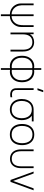

<svg xmlns="http://www.w3.org/2000/svg" viewBox="1708 -2514 1030 4487"><g transform="rotate(90 2223.5 -270.0)"><path d="M314 225V15Q256 13.5 209.5 -8.2Q163 -30 130 -66.2Q97 -102.5 79 -147Q65 -183 62.5 -211Q60 -239 60 -253V-540H102V-305Q102 -288 103.2 -256Q104.5 -224 112 -193Q123.5 -145 153 -107.2Q182.5 -69.5 224.2 -47.5Q266 -25.5 314 -25V-540H356V-25Q404 -25.5 445.8 -47.5Q487.5 -69.5 517 -107.2Q546.5 -145 558 -193Q565.5 -224 566.8 -256Q568 -288 568 -305V-540H610V-253Q610 -239 607.8 -211Q605.5 -183 591 -147Q574 -105 541.8 -68.8Q509.5 -32.5 462.8 -9.5Q416 13.5 356 15V225Z M1141 0V-286Q1141 -344 1129.2 -386.2Q1117.5 -428.5 1094.5 -456.2Q1071.5 -484 1038.8 -497.5Q1006 -511 964 -511Q914.5 -511 879.8 -493.8Q845 -476.5 823.5 -446.5Q802 -416.5 792 -377.5Q782 -338.5 782 -295L743 -294Q743 -386.5 773.5 -443.2Q804 -500 854.2 -526Q904.5 -552 964 -552Q1005 -552 1039.2 -540.5Q1073.5 -529 1100.2 -507.2Q1127 -485.5 1145.5 -454Q1164 -422.5 1173.5 -382.2Q1183 -342 1183 -294V0ZM740 0V-540H779V-430H782V0Z M1571 225V11Q1492 23.5 1426.5 -6.5Q1361 -36.5 1322 -103.5Q1283 -170.5 1283 -269Q1283 -367.5 1322 -435Q1361 -502.5 1426.5 -533Q1492 -563.5 1571 -551V-719H1613V-551Q1692 -563.5 1757.5 -533Q1823 -502.5 1862 -435Q1901 -367.5 1901 -269Q1901 -170.5 1862 -103.5Q1823 -36.5 1757.5 -6.5Q1692 23.5 1613 11V225ZM1571 -31V-509Q1530.5 -516 1488 -506.5Q1445.5 -497 1409 -468.8Q1372.5 -440.5 1350.2 -391.2Q1328 -342 1328 -269Q1328 -196 1350.2 -147Q1372.5 -98 1409 -70.2Q1445.5 -42.5 1488 -33.5Q1530.5 -24.5 1571 -31ZM1613 -31Q1653.5 -24.5 1696 -33.5Q1738.5 -42.5 1775 -70.2Q1811.5 -98 1833.8 -147Q1856 -196 1856 -269Q1856 -342 1833.8 -391.2Q1811.5 -440.5 1775 -468.8Q1738.5 -497 1696 -506.5Q1653.5 -516 1613 -509Z M2086 -630H2042L2090 -765H2134ZM2158 5Q2123 0.5 2096.8 -16Q2070.5 -32.5 2056 -63Q2044 -89.5 2042.5 -116.8Q2041 -144 2041 -179V-540H2083V-179Q2083 -144 2083.2 -123Q2083.5 -102 2094 -81Q2105.5 -59.5 2122.2 -49.2Q2139 -39 2163 -36Q2185.5 -34 2209.2 -34.8Q2233 -35.5 2253 -40V0Q2237 3.5 2220.5 5.2Q2204 7 2188.2 7Q2172.5 7 2158 5Z M2540 15Q2464 15 2408.5 -20.5Q2353 -56 2323 -118.8Q2293 -181.5 2293 -263Q2293 -338 2318 -396.5Q2343 -455 2389.2 -491.5Q2435.5 -528 2500 -537Q2518 -539.5 2540 -539.8Q2562 -540 2580 -540H2817V-498H2639L2661 -512Q2719.5 -482 2753.2 -416Q2787 -350 2787 -263Q2787 -181.5 2757 -118.8Q2727 -56 2671.5 -20.5Q2616 15 2540 15ZM2540 -27Q2639 -27 2690.5 -92.2Q2742 -157.5 2742 -263Q2742 -367.5 2690.5 -432.5Q2639 -497.5 2540 -498Q2473 -498.5 2428 -467.8Q2383 -437 2360.5 -383.8Q2338 -330.5 2338 -263Q2338 -156 2391 -91.5Q2444 -27 2540 -27Z M3124 15Q3044 15 2989 -21.5Q2934 -58 2905.5 -122.5Q2877 -187 2877 -271Q2877 -356 2906 -420Q2935 -484 2990.2 -519.5Q3045.5 -555 3124 -555Q3204.5 -555 3259.5 -518.8Q3314.5 -482.5 3342.8 -418.5Q3371 -354.5 3371 -271Q3371 -185.5 3342.5 -121.2Q3314 -57 3258.8 -21Q3203.5 15 3124 15ZM3124 -27Q3226 -27 3276 -94.8Q3326 -162.5 3326 -271Q3326 -381.5 3275.8 -447.2Q3225.5 -513 3124 -513Q3055.5 -513 3010.8 -482Q2966 -451 2944 -396.5Q2922 -342 2922 -271Q2922 -161 2973.2 -94Q3024.5 -27 3124 -27Z M3471 -246V-540H3513V-254Q3513 -196.5 3524.8 -154Q3536.5 -111.5 3559.5 -83.8Q3582.5 -56 3615.2 -42.5Q3648 -29 3690 -29Q3732 -29 3764.8 -42.5Q3797.5 -56 3820.5 -83.8Q3843.5 -111.5 3855.2 -154Q3867 -196.5 3867 -254V-540H3909V-246Q3909 -198 3899.5 -157.8Q3890 -117.5 3871.5 -86Q3853 -54.5 3826.2 -32.8Q3799.5 -11 3765.2 0.5Q3731 12 3690 12Q3649 12 3614.8 0.5Q3580.5 -11 3553.8 -32.8Q3527 -54.5 3508.5 -86Q3490 -117.5 3480.5 -157.8Q3471 -198 3471 -246Z M4185 0 3989 -540H4033L4208 -61L4382 -540H4427L4231 0Z"/></g></svg>

Font: Manrope ExtraLight
Style: Regular
Weight: 200
Designer: Mikhail Sharanda
Foundry: Mikhail Sharanda
Version: Version 4.505